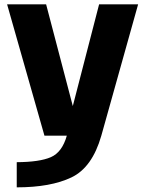

<svg xmlns="http://www.w3.org/2000/svg" viewBox="-20 -612 666 866"><path d="M180.5 0H437L603 -592.5H427L291 -66.5H326L188 -592.5H12ZM55.5 233Q208.5 233 302.2 188.2Q396 143.5 437 0L281.5 -0.5Q260.5 74.5 209.5 96.8Q158.5 119 55.5 119.5Z"/></svg>

Font: Anybody UltraCondensed Thin
Style: Bold
Weight: 700
Version: Version 1.111